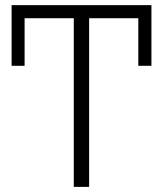

<svg xmlns="http://www.w3.org/2000/svg" viewBox="-20 -731 637 751"><path d="M572.3 -473.6H521V-659.7H328.6V0H268.6V-659.7H76.2V-473.6H25.4V-710.9H572.3Z"/></svg>

Font: Roboto Light
Style: Regular
Weight: 300
Designer: Google
Version: Version 2.134; 2016; ttfautohint (v1.6)